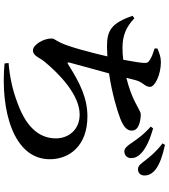

<svg xmlns="http://www.w3.org/2000/svg" viewBox="43 -902 913 1040"><g transform="rotate(90 500.0 -382.5)"><path d="M800 -599C821 -599 837 -614 837 -635C837 -655 830 -672 809 -692C778 -720 731 -739 676 -755L666 -742C712 -702 736 -665 755 -638C771 -614 783 -600 800 -599ZM897 -673C918 -673 931 -687 931 -708C931 -731 921 -751 896 -770C868 -791 822 -807 765 -819L757 -806C809 -766 829 -737 848 -714C867 -689 878 -673 897 -673ZM233 -505 286 -507C266 -421 233 -294 211 -252C197 -223 189 -219 189 -204C189 -162 222 -104 254 -104C284 -104 294 -143 314 -166C378 -244 493 -357 601 -357C684 -357 730 -296 730 -228C730 -153 687 -74 540 -21C471 6 397 22 322 28L324 50C578 73 843 2 843 -195C843 -302 770 -399 611 -399C512 -399 431 -359 331 -296C319 -288 317 -291 320 -304L378 -516C486 -532 579 -560 623 -577C668 -595 688 -613 688 -640C688 -681 626 -688 598 -688C589 -688 573 -677 533 -657C501 -640 454 -623 402 -610L415 -661C427 -703 451 -710 451 -738C451 -765 384 -797 317 -797C292 -797 270 -790 243 -778V-763C269 -755 287 -748 302 -739C319 -729 323 -723 321 -699C319 -675 312 -636 304 -593C282 -590 260 -589 239 -589C176 -589 128 -607 80 -653L66 -644C106 -527 147 -505 233 -505Z"/></g></svg>

Font: Source Han Serif CN
Style: Bold
Weight: 700
Designer: Ryoko NISHIZUKA 西塚涼子 (kana & ideographs); Frank Grießhammer (Latin, Greek & Cyrillic); Wenlong ZHANG 张文龙 (bopomofo); San
Foundry: Adobe
Version: Version 2.003;hotconv 1.1.1;makeotfexe 2.6.0